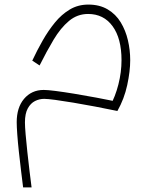

<svg xmlns="http://www.w3.org/2000/svg" viewBox="-20 -471 657 839"><path d="M81 348Q77 316 72 275Q67 234 62.5 192.5Q58 151 55.5 116.5Q53 82 53 63Q53 31 61 5.5Q69 -20 85 -39Q101 -58 122.5 -68Q144 -78 171 -78Q188 -78 223 -73.5Q258 -69 304 -61.5Q350 -54 400.5 -44.5Q451 -35 500 -25L493 14Q445 4 395 -5.5Q345 -15 300 -22.5Q255 -30 221.5 -34.5Q188 -39 173 -39Q152 -39 133 -29.5Q114 -20 101.5 2.5Q89 25 89 64Q89 82 92 116.5Q95 151 99.5 193Q104 235 109 276Q114 317 118 348ZM493 14 460 -6Q484 -49 497.5 -102.5Q511 -156 511 -208Q511 -303 472 -356.5Q433 -410 365 -410Q318 -410 281.5 -379.5Q245 -349 214.5 -298Q184 -247 153 -185L121 -206Q142 -251 166.5 -294Q191 -337 220 -372.5Q249 -408 285 -429.5Q321 -451 366 -451Q415 -451 450.5 -430Q486 -409 507.5 -373.5Q529 -338 539 -295Q549 -252 549 -208Q549 -160 536 -99.5Q523 -39 493 14Z"/></svg>

Font: Alexandria ExtraLight
Style: Regular
Weight: 250
Designer: Mohamed Gaber
Foundry: Kief Type Foundry
Version: Version 5.100